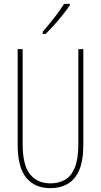

<svg xmlns="http://www.w3.org/2000/svg" viewBox="-20 -970 526 1000"><path d="M414 -217Q414 -130 391 -80.5Q368 -31 329.5 -10.5Q291 10 243 10Q161 10 116.5 -44.5Q72 -99 72 -217V-714H98V-221Q98 -109 136.5 -62Q175 -15 243 -15Q286 -15 318.5 -33.5Q351 -52 369.5 -97Q388 -142 388 -221V-714H414ZM344 -943Q328 -919 305.5 -891Q283 -863 260 -837.5Q237 -812 217 -793H203V-805Q237 -845 263 -878Q289 -911 314 -950H344Z"/></svg>

Font: Noto Sans Lao Looped ExtraCondensed Thin
Style: Regular
Weight: 100
Width: 2
Designer: Mark Frömberg, Ben Mitchell
Foundry: The Fontpad Ltd
Version: Version 1.002; ttfautohint (v1.8.4.7-5d5b)